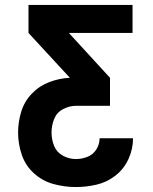

<svg xmlns="http://www.w3.org/2000/svg" viewBox="-20 -755 616 775"><path d="M286 0Q329 0 371 -10Q413 -20 447 -47Q481 -74 499 -114Q517 -154 517 -197H382Q382 -173 369 -152Q356 -131 333 -122Q310 -113 286 -113Q259 -113 234 -126.5Q209 -140 198.5 -166Q188 -192 188 -220Q188 -248 198.5 -274.5Q209 -301 234.5 -314.5Q260 -328 288 -328H424V-441L258 -622H515V-735H95V-622L262 -441Q219 -439 178.5 -423.5Q138 -408 108 -376.5Q78 -345 65.5 -303.5Q53 -262 53 -220Q53 -174 68 -130Q83 -86 117.5 -55Q152 -24 196.5 -12Q241 0 286 0Z"/></svg>

Font: Iosevka Sparkle Extrabold
Style: Regular
Weight: 800
Designer: Belleve Invis
Foundry: Belleve Invis
Version: Version 4.5.0; ttfautohint (v1.8.3)